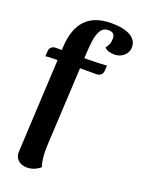

<svg xmlns="http://www.w3.org/2000/svg" viewBox="-164 -817 768 1037"><g transform="rotate(20 219.5 -298.5)"><path d="M439 -659Q439 -629 416.5 -609Q394 -589 363 -589Q322 -589 305 -609Q317 -624 321.5 -637Q326 -650 326 -666Q326 -685 317 -693.5Q308 -702 288 -702Q259 -702 244.5 -677.5Q230 -653 225 -616Q220 -579 217 -515H235Q255 -515 297.5 -516.5Q340 -518 346 -519L344 -488Q343 -473 333 -464.5Q323 -456 309 -456H214L191 -9Q190 -1 190 20Q190 78 203 117Q168 146 127 146Q95 146 75.5 128Q56 110 58 79L85 -456H76Q35 -456 16 -453L18 -484Q19 -499 29 -507Q39 -515 53 -515H88L89 -535Q100 -743 291 -743Q362 -743 400.5 -721Q439 -699 439 -659Z"/></g></svg>

Font: Arima Madurai Black
Style: Regular
Weight: 900
Designer: Joana Correia and Natanael Gama
Foundry: NDISCOVER
Version: Version 1.019